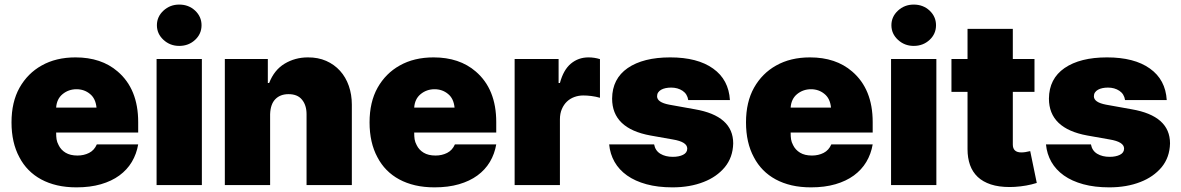

<svg xmlns="http://www.w3.org/2000/svg" viewBox="-20 -801 5110 831"><path d="M311.1 9.9Q265.6 9.9 227.5 1.1Q189.3 -7.8 158.4 -24.5Q127.5 -41.2 103.7 -65.3Q79.9 -89.5 63.9 -120.4Q29.8 -183.2 29.8 -271.3Q29.8 -359.4 64.6 -421.5Q99.8 -483.7 160.2 -517.4Q222.3 -552.6 306.8 -552.6Q418.7 -552.6 489.3 -491.5Q578.1 -415.5 578.1 -272.7V-227.3H223Q223 -210.2 224.8 -198.2Q226.6 -186.1 233.7 -172.9Q243.6 -152.3 263.8 -140.1Q284.1 -127.8 315.3 -127.8Q343 -127.8 365.6 -139.2Q388.1 -150.6 399.1 -176.1H578.1Q571 -134.6 550.6 -100.3Q530.2 -66.1 496.6 -41.5Q463.1 -17 416.7 -3.6Q370.4 9.9 311.1 9.9ZM397.7 -335.2Q393.8 -375 369.3 -394.5Q344.8 -414.8 311.1 -414.8Q277 -414.8 251.1 -393.8Q225.5 -372.9 223 -335.2Z M853.7 0H657.7V-545.5H853.7ZM755.7 -602.3Q715.9 -602.3 687.5 -628.6Q659.1 -654.8 659.1 -691.8Q659.1 -728.7 687.5 -755Q715.9 -781.2 755.7 -781.2Q796.5 -781.2 824.6 -755Q852.3 -728.7 852.3 -691.8Q852.3 -654.5 824.6 -628.6Q796.5 -602.3 755.7 -602.3Z M1502.8 0H1306.8V-306.8Q1306.8 -345.5 1287.3 -369.3Q1268.1 -393.5 1228.7 -393.5Q1193.2 -393.5 1171.9 -372Q1150.6 -350.5 1149.1 -306.8V0H953.1V-545.5H1139.2V-441.8H1144.9Q1166.9 -498.2 1211.6 -525.2Q1257.1 -552.6 1312.5 -552.6Q1356.5 -552.9 1391.7 -537.5Q1426.8 -522 1451.7 -494.5Q1476.6 -467 1489.7 -429.3Q1502.8 -391.7 1502.8 -348Z M1860.8 9.9Q1815.3 9.9 1777.2 1.1Q1739 -7.8 1708.1 -24.5Q1677.2 -41.2 1653.4 -65.3Q1629.6 -89.5 1613.6 -120.4Q1579.5 -183.2 1579.5 -271.3Q1579.5 -359.4 1614.3 -421.5Q1649.5 -483.7 1709.9 -517.4Q1772 -552.6 1856.5 -552.6Q1968.4 -552.6 2039.1 -491.5Q2127.8 -415.5 2127.8 -272.7V-227.3H1772.7Q1772.7 -210.2 1774.5 -198.2Q1776.3 -186.1 1783.4 -172.9Q1793.3 -152.3 1813.6 -140.1Q1833.8 -127.8 1865.1 -127.8Q1892.8 -127.8 1915.3 -139.2Q1937.9 -150.6 1948.9 -176.1H2127.8Q2120.7 -134.6 2100.3 -100.3Q2079.9 -66.1 2046.3 -41.5Q2012.8 -17 1966.4 -3.6Q1920.1 9.9 1860.8 9.9ZM1947.4 -335.2Q1943.5 -375 1919 -394.5Q1894.5 -414.8 1860.8 -414.8Q1826.7 -414.8 1800.8 -393.8Q1775.2 -372.9 1772.7 -335.2Z M2403.4 0H2207.4V-545.5H2397.7V-441.8H2403.4Q2418.7 -498.9 2451 -525.7Q2483.3 -552.6 2527 -552.6Q2552.6 -552.6 2576.7 -545.1V-377.8Q2568.2 -380.3 2558.6 -382.3Q2549 -384.2 2539.4 -385.5Q2529.8 -386.7 2520.8 -387.3Q2511.7 -387.8 2504.3 -387.8Q2484.4 -387.8 2466.1 -381.2Q2447.8 -374.6 2433.9 -361.5Q2420.1 -348.4 2411.8 -329Q2403.4 -309.7 2403.4 -284.1Z M2890.6 9.9Q2827.1 9.9 2777.9 -3.6Q2728.7 -17 2694.1 -41.5Q2659.4 -66.1 2639.9 -100.3Q2620.4 -134.6 2616.5 -176.1H2811.1Q2816.1 -148.8 2838.1 -135.5Q2860.1 -122.2 2892 -122.2Q2918.7 -122.2 2936.4 -131Q2954.5 -139.9 2954.5 -158Q2954.5 -187.1 2892 -197.4L2795.5 -214.5Q2629.3 -244.7 2629.3 -374.3Q2630 -460.2 2696.7 -506.4Q2764.2 -552.6 2880.7 -552.6Q2998.9 -552.6 3066.4 -504.3Q3133.9 -456.3 3139.2 -367.9H2958.8Q2954.9 -394.2 2934.3 -408Q2913.4 -421.9 2884.9 -421.9Q2872.2 -421.9 2861 -419.6Q2849.8 -417.3 2841.4 -412.5Q2833.1 -407.7 2828.5 -400.7Q2823.9 -393.8 2823.9 -384.2Q2823.9 -358 2876.4 -348L2987.2 -328.1Q3153.4 -299.7 3153.4 -180.4Q3152 -119.7 3116.8 -77.1Q3081.7 -35.2 3025.6 -13.5Q2966.3 9.9 2890.6 9.9Z M3490.1 9.9Q3444.6 9.9 3406.4 1.1Q3368.3 -7.8 3337.4 -24.5Q3306.5 -41.2 3282.7 -65.3Q3258.9 -89.5 3242.9 -120.4Q3208.8 -183.2 3208.8 -271.3Q3208.8 -359.4 3243.6 -421.5Q3278.8 -483.7 3339.1 -517.4Q3401.3 -552.6 3485.8 -552.6Q3597.7 -552.6 3668.3 -491.5Q3757.1 -415.5 3757.1 -272.7V-227.3H3402Q3402 -210.2 3403.8 -198.2Q3405.5 -186.1 3412.6 -172.9Q3422.6 -152.3 3442.8 -140.1Q3463.1 -127.8 3494.3 -127.8Q3522 -127.8 3544.6 -139.2Q3567.1 -150.6 3578.1 -176.1H3757.1Q3750 -134.6 3729.6 -100.3Q3709.2 -66.1 3675.6 -41.5Q3642 -17 3595.7 -3.6Q3549.4 9.9 3490.1 9.9ZM3576.7 -335.2Q3572.8 -375 3548.3 -394.5Q3523.8 -414.8 3490.1 -414.8Q3456 -414.8 3430 -393.8Q3404.5 -372.9 3402 -335.2Z M4032.7 0H3836.6V-545.5H4032.7ZM3934.7 -602.3Q3894.9 -602.3 3866.5 -628.6Q3838.1 -654.8 3838.1 -691.8Q3838.1 -728.7 3866.5 -755Q3894.9 -781.2 3934.7 -781.2Q3975.5 -781.2 4003.6 -755Q4031.2 -728.7 4031.2 -691.8Q4031.2 -654.5 4003.6 -628.6Q3975.5 -602.3 3934.7 -602.3Z M4350.1 8.5Q4302.9 8.5 4268.5 -2.8Q4234 -14.2 4211.6 -35.3Q4189.3 -56.5 4178.4 -86.8Q4167.6 -117.2 4167.6 -155.2V-403.4H4098V-545.5H4167.6V-676.1H4363.6V-545.5H4457.4V-403.4H4363.6V-175.4Q4363.6 -141.3 4400.6 -141.3Q4416.5 -141.3 4438.9 -147L4467.3 -9.2Q4423.7 4.6 4372.2 7.8Z M4781.2 9.9Q4717.7 9.9 4668.5 -3.6Q4619.3 -17 4584.7 -41.5Q4550.1 -66.1 4530.5 -100.3Q4511 -134.6 4507.1 -176.1H4701.7Q4706.7 -148.8 4728.7 -135.5Q4750.7 -122.2 4782.7 -122.2Q4809.3 -122.2 4827.1 -131Q4845.2 -139.9 4845.2 -158Q4845.2 -187.1 4782.7 -197.4L4686.1 -214.5Q4519.9 -244.7 4519.9 -374.3Q4520.6 -460.2 4587.4 -506.4Q4654.8 -552.6 4771.3 -552.6Q4889.6 -552.6 4957 -504.3Q5024.5 -456.3 5029.8 -367.9H4849.4Q4845.5 -394.2 4824.9 -408Q4804 -421.9 4775.6 -421.9Q4762.8 -421.9 4751.6 -419.6Q4740.4 -417.3 4732.1 -412.5Q4723.7 -407.7 4719.1 -400.7Q4714.5 -393.8 4714.5 -384.2Q4714.5 -358 4767 -348L4877.8 -328.1Q5044 -299.7 5044 -180.4Q5042.6 -119.7 5007.5 -77.1Q4972.3 -35.2 4916.2 -13.5Q4856.9 9.9 4781.2 9.9Z"/></svg>

Font: Linik Sans Black
Style: Regular
Weight: 900
Designer: Fonts by Rasmus Andersson / Changes by Cristiano Sobral with parts from Marc Monis
Foundry: rsms
Version: Version 3.020; ttfautohint (v1.6)